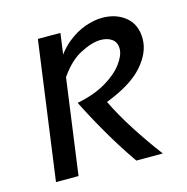

<svg xmlns="http://www.w3.org/2000/svg" viewBox="-81 -581 640 658"><g transform="rotate(-15 238.5 -251.5)"><path d="M337 -503Q387 -503 420 -475.5Q453 -448 453 -398Q453 -349 411.5 -302Q370 -255 279 -220Q304 -168 341 -110.5Q378 -53 418 0H324Q283 -59 246.5 -122Q210 -185 181 -243Q242 -255 283.5 -279.5Q325 -304 346.5 -333Q368 -362 368 -385Q368 -408 352.5 -419.5Q337 -431 312 -431Q281 -431 237.5 -408Q194 -385 155 -323V-384Q180 -428 211.5 -454Q243 -480 276 -491.5Q309 -503 337 -503ZM186 -490 119 0H39L106 -490Z"/></g></svg>

Font: Rosario
Style: Italic
Weight: 400
Italic angle: -8.05°
Designer: Hector Gatti
Foundry: Omnibus Type
Version: Version 1.201